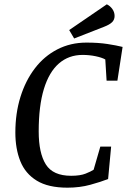

<svg xmlns="http://www.w3.org/2000/svg" viewBox="-20 -857 590 888"><path d="M292 11Q203 11 150 -21.5Q97 -54 74 -111.5Q51 -169 51 -244Q51 -333 74.5 -408.5Q98 -484 141 -540.5Q184 -597 245 -628.5Q306 -660 380 -660Q435 -660 477 -653.5Q519 -647 547 -640L523 -484H473L467 -582Q451 -591 422 -597Q393 -603 362 -603Q298 -603 252.5 -563.5Q207 -524 183 -445.5Q159 -367 159 -249Q159 -149 192 -96.5Q225 -44 309 -44Q351 -44 376 -54Q401 -64 413 -72L444 -179H494L480 -29Q447 -16 398 -2.5Q349 11 292 11ZM323 -679 300 -718 474 -837Q489 -830 499.5 -815.5Q510 -801 510 -783Q510 -766 498.5 -754.5Q487 -743 461 -733Z"/></svg>

Font: Faustina Medium
Style: Italic
Weight: 500
Italic angle: -8°
Designer: Alfonso Garcia
Foundry: http://www.omnibus-type.com
Version: Version 1.200